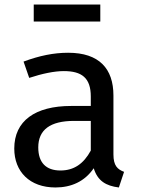

<svg xmlns="http://www.w3.org/2000/svg" viewBox="-20 -815 622 848"><path d="M423 -795H129V-720H423ZM481 -133V-393C481 -512 418 -582 281 -582C217 -582 154 -569 84 -543L109 -471C167 -490 220 -501 262 -501C341 -501 381 -471 381 -389V-347H294C135 -347 43 -281 43 -159C43 -57 111 13 225 13C294 13 354 -13 394 -72C411 -16 448 6 505 13L528 -56C499 -67 481 -83 481 -133ZM247 -62C183 -62 149 -97 149 -164C149 -242 202 -281 307 -281H381V-150C349 -91 306 -62 247 -62Z"/></svg>

Font: Glow Sans SC Normal Medium
Style: Regular
Weight: 600
Designer: Ryoko NISHIZUKA (kana, bopomofo & ideographs); Paul D. Hunt (Latin, Greek & Cyrillic); Sandoll Communications, Soo-young
Version: Version 0.93